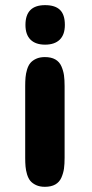

<svg xmlns="http://www.w3.org/2000/svg" viewBox="-20 -720 353 740"><path d="M77.1 -111.8V-388.2Q77.1 -407.2 78.4 -421.6Q79.6 -436 84.2 -451.7Q88.9 -467.3 96.9 -477.1Q105 -486.8 119.1 -493.4Q133.3 -500 152.8 -500Q177.2 -500 193.1 -491Q209 -481.9 216.6 -464.6Q224.1 -447.3 226.6 -429.9Q229 -412.6 229 -388.2V-111.8Q229 -87.4 226.6 -70.1Q224.1 -52.7 216.6 -35.4Q209 -18.1 193.1 -9Q177.2 0 152.8 0Q133.3 0 119.1 -6.6Q105 -13.2 96.9 -22.9Q88.9 -32.7 84.2 -48.3Q79.6 -64 78.4 -78.4Q77.1 -92.8 77.1 -111.8ZM230 -624Q230 -586.4 210.2 -567.1Q190.4 -547.9 153.8 -547.9Q117.2 -547.9 97.7 -567.1Q78.1 -586.4 78.1 -624Q78.1 -700.2 153.8 -700.2Q192.4 -700.2 211.2 -681.9Q230 -663.6 230 -624Z"/></svg>

Font: Concert One
Style: Regular
Weight: 400
Designer: Johan Kallas, Mihkel Virkus
Foundry: Johan Kallas, Mihkel Virkus
Version: Version 1.003